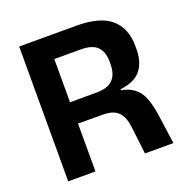

<svg xmlns="http://www.w3.org/2000/svg" viewBox="-117 -747 828 855"><g transform="rotate(-20 297.0 -319.5)"><path d="M427 0 412.5 -124.5Q409 -158 398.5 -180.5Q388 -203 367 -214.8Q346 -226.5 309 -226.5L154.5 -227V-328L317 -328.5Q371.5 -328.5 395.2 -353.8Q419 -379 419 -426V-438Q419 -484.5 395.2 -508.8Q371.5 -533 316 -533H153V-639H334.5Q447 -639 498.8 -593.5Q550.5 -548 550.5 -464V-450Q550.5 -387 520 -350Q489.5 -313 423 -306V-288L386.5 -306Q443.5 -302 474.8 -282Q506 -262 520.5 -226.8Q535 -191.5 542.5 -139.5L562 0ZM63.5 0V-639H191.5V-292L192.5 -243.5V0Z"/></g></svg>

Font: Anek Latin Medium SemiBold
Style: Regular
Weight: 600
Version: Version 1.003